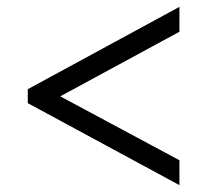

<svg xmlns="http://www.w3.org/2000/svg" viewBox="-20 -639 606 562"><path d="M505.2 -97.1 61.3 -337.1V-377.9L505.2 -618.9V-546.1L156.4 -357L505.2 -169.9Z"/></svg>

Font: Noto Serif Gurmukhi
Style: Regular
Weight: 400
Designer: Vaibhav Singh and the Monotype Design Team
Foundry: Monotype Imaging Inc.
Version: Version 2.003